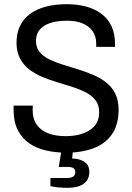

<svg xmlns="http://www.w3.org/2000/svg" viewBox="-20 -718 630 918"><path d="M297 12Q246 12 200 1.5Q154 -9 119.5 -33Q85 -57 65 -96Q45 -135 45 -194Q45 -199 45 -203.5Q45 -208 45 -213H137Q137 -209 136.5 -203Q136 -197 136 -192Q136 -150 155.5 -122Q175 -94 210.5 -80.5Q246 -67 295 -67Q317 -67 340 -70.5Q363 -74 383.5 -82.5Q404 -91 420 -104Q436 -117 445 -136Q454 -155 454 -182Q454 -215 437.5 -237.5Q421 -260 392.5 -275Q364 -290 329 -301.5Q294 -313 256.5 -324Q219 -335 184 -349.5Q149 -364 121 -385Q93 -406 76 -438Q59 -470 59 -515Q59 -559 75.5 -593.5Q92 -628 123 -651Q154 -674 198.5 -686Q243 -698 299 -698Q349 -698 390.5 -687Q432 -676 463.5 -653Q495 -630 512.5 -594Q530 -558 530 -507V-494H440V-510Q440 -544 423 -568.5Q406 -593 375 -606Q344 -619 302 -619Q253 -619 220 -608Q187 -597 169.5 -575.5Q152 -554 152 -523Q152 -491 169 -470Q186 -449 214 -435Q242 -421 277 -410Q312 -399 349.5 -387.5Q387 -376 422 -361.5Q457 -347 485.5 -325.5Q514 -304 530.5 -271.5Q547 -239 547 -194Q547 -121 515 -75.5Q483 -30 426.5 -9Q370 12 297 12ZM302 180Q281 180 260 178Q239 176 221 172V133H301Q320 133 330 126Q340 119 340 105Q340 92 331 86Q322 80 302 80H261L276 -13H330L325 40Q346 40 365 46.5Q384 53 395.5 66.5Q407 80 407 104Q407 127 397.5 142Q388 157 372.5 165.5Q357 174 338.5 177Q320 180 302 180Z"/></svg>

Font: Archivo SemiCondensed
Style: Regular
Weight: 400
Width: 4
Designer: Hector Gatti
Foundry: Omnibus-Type
Version: Version 2.001